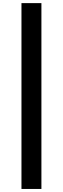

<svg xmlns="http://www.w3.org/2000/svg" viewBox="-20 -982 405 1236"><path d="M246.6 -961.9V234.4H118.2V-961.9Z"/></svg>

Font: Inter
Style: 650
Weight: 650
Designer: Rasmus Andersson
Foundry: rsms
Version: Version 4.001;git-66647c0bb